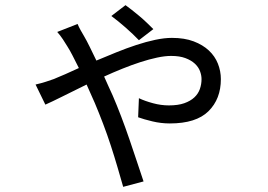

<svg xmlns="http://www.w3.org/2000/svg" viewBox="-20 -653 1040 745"><path d="M519 -497Q497 -520 468 -545.5Q439 -571 412 -591L467 -633Q477 -626 491.5 -614.5Q506 -603 521 -590.5Q536 -578 550 -564.5Q564 -551 575 -540ZM281 -560Q286 -548 293 -535.5Q300 -523 306 -513Q316 -496 328 -471.5Q340 -447 354 -418Q392 -434 431.5 -450Q471 -466 509 -478.5Q547 -491 582.5 -498.5Q618 -506 647 -506Q696 -506 731.5 -492.5Q767 -479 790.5 -457Q814 -435 825.5 -406Q837 -377 837 -346Q837 -269 789 -221.5Q741 -174 639 -174Q605 -174 571.5 -182Q538 -190 516 -198L519 -272Q542 -261 573.5 -252.5Q605 -244 635 -244Q671 -244 695 -252.5Q719 -261 734 -275Q749 -289 755.5 -307.5Q762 -326 762 -346Q762 -361 756 -377Q750 -393 736 -406Q722 -419 699.5 -427.5Q677 -436 644 -436Q620 -436 589.5 -429.5Q559 -423 525 -412Q491 -401 455 -386.5Q419 -372 384 -356Q393 -336 401 -318Q409 -300 417 -283Q433 -246 450 -201.5Q467 -157 482.5 -111.5Q498 -66 512 -24Q526 18 537 51L458 72Q448 37 436 -4Q424 -45 410 -88Q396 -131 380 -173Q364 -215 348 -253L316 -325Q265 -300 223 -279Q181 -258 156 -247L118 -325Q140 -330 158.5 -336Q177 -342 188 -346Q208 -354 233 -365Q258 -376 286 -389Q273 -415 262 -436.5Q251 -458 242 -472Q235 -484 224 -500.5Q213 -517 202 -529Z"/></svg>

Font: SpoqaHanSans-Regular
Style: Regular
Weight: 400
Designer: [Spoqa Han Sans] Dong-huui Kim \uAE40 \uB3D9 \uD718  Younghwa Kang \uAC15 \uC601 \uD654  [Noto Sans] Ryoko NISHIZUKA \u8
Foundry: Spoqa (http://www.spoqa-han-sans.com)
Version: Version 2.000